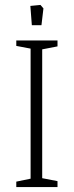

<svg xmlns="http://www.w3.org/2000/svg" viewBox="-20 -758 299 778"><path d="M46 -22 104 -34V-561L46 -572V-594H213V-570L151 -558V-36L213 -24V0H46ZM103 -734 144 -738 156 -724 148 -656H109Z"/></svg>

Font: Grenze ExtraLight
Style: Regular
Weight: 275
Designer: Renata Polastri
Foundry: Omnibus-Type
Version: Version 1.002; ttfautohint (v1.8)